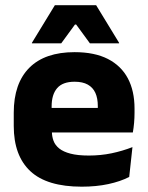

<svg xmlns="http://www.w3.org/2000/svg" viewBox="-20 -707 570 740"><path d="M295 12.5Q161 12.5 97 -47.2Q33 -107 33 -221.5V-272.5Q33 -385.5 93 -445.8Q153 -506 267.5 -506Q344.5 -506 395.8 -479.8Q447 -453.5 472.8 -405Q498.5 -356.5 498.5 -288.5V-272Q498.5 -253 496.8 -233.2Q495 -213.5 492 -196.5H354Q356 -225.5 356.5 -251.2Q357 -277 357 -298Q357 -328.5 347.5 -349.2Q338 -370 318.2 -381Q298.5 -392 267.5 -392Q221.5 -392 200.2 -367.2Q179 -342.5 179 -297V-252L180 -235.5V-200.5Q180 -181.5 186.2 -164.5Q192.5 -147.5 208.2 -134.8Q224 -122 251.8 -114.8Q279.5 -107.5 322.5 -107.5Q368 -107.5 410 -116.2Q452 -125 490.5 -140L478 -25Q444 -7.5 397.5 2.5Q351 12.5 295 12.5ZM114 -196.5V-291H461V-196.5ZM191.5 -687H350.5L439 -542V-540H326.5L273.5 -612.5H269L216 -540H103V-542Z"/></svg>

Font: Anek Bangla
Style: Bold
Weight: 700
Designer: Sulekha Rajkumar (Bangla), Yesha Goshar (Latin)
Foundry: Ek Type
Version: Version 1.003